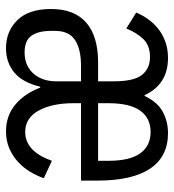

<svg xmlns="http://www.w3.org/2000/svg" viewBox="10 -578 580 640"><g transform="rotate(90 300.0 -258.0)"><path d="M141 12Q84 12 47 -26Q10 -64 10 -138Q10 -216 55.5 -255.5Q101 -295 188 -295H251V-348Q251 -415 229.5 -441.5Q208 -468 170 -468Q132 -468 110.5 -446Q89 -424 75 -389L22 -422Q30 -442 43.5 -461Q57 -480 75.5 -495Q94 -510 118.5 -519Q143 -528 173 -528Q218 -528 249 -508Q280 -488 297 -450H300Q320 -493 352.5 -510.5Q385 -528 424 -528Q502 -528 542 -468.5Q582 -409 582 -292V-238H324V-213Q324 -142 348.5 -97Q373 -52 420 -52Q439 -52 454.5 -59.5Q470 -67 481.5 -79.5Q493 -92 501.5 -108Q510 -124 516 -141L574 -114Q566 -91 552.5 -68.5Q539 -46 519.5 -28Q500 -10 474.5 1Q449 12 418 12Q367 12 330 -18Q293 -48 272 -102H269Q255 -43 221.5 -15.5Q188 12 141 12ZM155 -50Q179 -50 197 -58.5Q215 -67 227 -81.5Q239 -96 245 -114.5Q251 -133 251 -154V-238H199Q144 -238 113.5 -218Q83 -198 83 -152V-137Q83 -96 99 -73Q115 -50 155 -50ZM420 -470Q374 -470 349 -435.5Q324 -401 324 -329V-295H516V-329Q516 -401 491 -435.5Q466 -470 420 -470Z"/></g></svg>

Font: IBM Plex Mono
Style: Regular
Weight: 400
Monospace: yes
Designer: Mike Abbink, Paul van der Laan, Pieter van Rosmalen
Foundry: Bold Monday
Version: Version 2.3